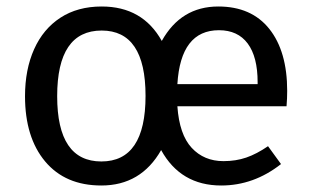

<svg xmlns="http://www.w3.org/2000/svg" viewBox="-20 -559 955 591"><path d="M862 -232H526Q532 -145 570 -104Q608 -63 668 -63Q706 -63 738 -74Q770 -85 805 -109L845 -54Q761 12 661 12Q536 12 476 -97Q414 12 292 12Q181 12 119 -62Q57 -136 57 -263Q57 -345 85 -407.5Q113 -470 166 -504.5Q219 -539 293 -539Q419 -539 478 -433Q537 -539 652 -539Q754 -539 809 -470Q864 -401 864 -279Q864 -256 862 -232ZM773 -306Q773 -384 742.5 -425Q712 -466 654 -466Q536 -466 526 -300H773ZM428 -264Q428 -465 293 -465Q156 -465 156 -263Q156 -62 292 -62Q428 -62 428 -264Z"/></svg>

Font: Fira GO
Style: Regular
Weight: 400
Designer: Carrois Corporate
Foundry: Carrois Corporate GbR
Version: Version 0.300